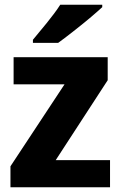

<svg xmlns="http://www.w3.org/2000/svg" viewBox="-20 -786 508 806"><path d="M441.9 -113.8H213.9L432.1 -449.2V-545.9H37.1V-432.1H251L23.9 -87.9V0H441.9ZM232.9 -766.1C218.3 -743.2 199.2 -717.8 176.3 -689.5C152.8 -661.1 133.3 -637.7 118.2 -619.1V-606H224.1C240.7 -618.2 261.2 -633.3 285.2 -652.3C309.1 -670.9 332.5 -689.9 355.5 -709C377.9 -728 396 -743.7 409.2 -755.9V-766.1Z"/></svg>

Font: Avrile Sans
Style: Bold
Weight: 700
Designer: Monotype Design Team, Google (font), Stefan Peev (BGR Cyrillic), Cristiano Sobral (main changes)
Foundry: The Avrile Sans Project Authors
Version: Version 3.110